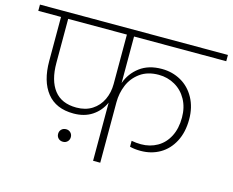

<svg xmlns="http://www.w3.org/2000/svg" viewBox="-134 -888 1255 1036"><g transform="rotate(15 493.0 -370.0)"><path d="M503 -705V-445Q523 -502 571.5 -538.5Q620 -575 694 -575Q753 -575 801.5 -547.5Q850 -520 878 -468.5Q906 -417 906 -350Q906 -278 878.5 -225.5Q851 -173 803.5 -145.5Q756 -118 696 -118Q662 -118 636 -125V-158Q663 -153 689 -153Q739 -153 779.5 -176Q820 -199 843 -243.5Q866 -288 866 -349Q866 -406 842 -449.5Q818 -493 776.5 -516.5Q735 -540 686 -540Q624 -540 582.5 -510Q541 -480 522 -434Q503 -388 503 -338V0H463V-325Q441 -276 398 -247.5Q355 -219 294 -219Q196 -219 145.5 -282.5Q95 -346 95 -459V-705H-32V-740H1018V-705ZM463 -705H135V-459Q135 -361 176.5 -307.5Q218 -254 301 -254Q352 -254 388.5 -277.5Q425 -301 444 -341Q463 -381 463 -429ZM314 -92Q314 -77 304 -67Q294 -57 279 -57Q263 -57 253 -67Q243 -77 243 -92Q243 -107 253 -117Q263 -127 279 -127Q294 -127 304 -117Q314 -107 314 -92Z"/></g></svg>

Font: Fz Poppins ExtLt
Style: Regular
Weight: 200
Designer: Ninad Kale (Devanagari), Jonny Pinhorn (Latin)
Foundry: Indian Type Foundry
Version: Vit hóa bi Vntype.Com & FontZin.Com